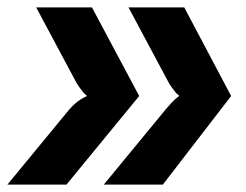

<svg xmlns="http://www.w3.org/2000/svg" viewBox="-46 -540 666 520"><path d="M-26 -40 142 -244Q158 -262 173 -271Q181 -276 188 -279L189 -281Q185 -284 181 -288Q177 -293 172 -299.5Q167 -306 161 -316L52 -520H203L331 -280L134 -40ZM403 -244Q421 -265 428 -271Q434 -276 438 -279L439 -281Q435 -284 431 -288Q427 -293 422 -299.5Q417 -306 411 -316L302 -520H453L580 -280L395 -40H235Z"/></svg>

Font: JetBrains Mono ExtraBold
Style: Italic
Weight: 800
Designer: Philipp Nurullin, Konstantin Bulenkov
Foundry: JetBrains
Version: Version 1.000; ttfautohint (v1.8.3)